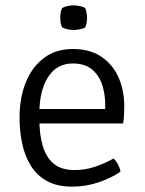

<svg xmlns="http://www.w3.org/2000/svg" viewBox="-20 -685 543 717"><path d="M95 -224V-278H373V-292Q373 -334.5 361 -370Q349 -405.5 322.2 -426.8Q295.5 -448 252 -448Q191.5 -448 159.2 -396.8Q127 -345.5 127 -262V-240Q127 -184.5 139.2 -141.5Q151.5 -98.5 180 -74.2Q208.5 -50 258 -50Q298.5 -50 334.8 -62.2Q371 -74.5 404 -93Q414 -84 421.2 -69.8Q428.5 -55.5 430 -44Q395.5 -20 347.8 -4Q300 12 249 12Q193.5 12 155.8 -8.8Q118 -29.5 95.5 -65.5Q73 -101.5 63 -148Q53 -194.5 53 -246Q53 -320 76.5 -377.8Q100 -435.5 144.5 -468.8Q189 -502 252 -502Q316 -502 358.8 -473Q401.5 -444 422.8 -395.5Q444 -347 444 -288Q444 -270 443.2 -256Q442.5 -242 440 -224ZM205 -619Q205 -641 212 -655Q219 -659.5 231.5 -662.2Q244 -665 255 -665Q265 -665 278.5 -662.2Q292 -659.5 298 -655Q301 -649 303 -638.5Q305 -628 305 -619Q305 -597 298 -583Q293 -578.5 279 -575.8Q265 -573 255 -573Q244 -573 231.5 -575.8Q219 -578.5 212 -583Q205 -597 205 -619Z"/></svg>

Font: Signika Negative Light
Style: Regular
Weight: 300
Designer: Anna Giedry
Foundry: Anna Giedry
Version: Version 2.001